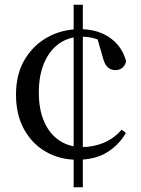

<svg xmlns="http://www.w3.org/2000/svg" viewBox="-20 -744 601 816"><path d="M332 52H293V-724H332ZM327 -588Q274 -588 233 -560Q192 -532 168.5 -478.5Q145 -425 145 -351Q145 -277 168.5 -225Q192 -173 233.5 -146Q275 -119 328 -119Q377 -119 420.5 -137Q464 -155 497 -193L515 -179Q485 -127 434 -96Q383 -65 308 -65Q235 -65 176 -98.5Q117 -132 82.5 -194Q48 -256 48 -342Q48 -429 85 -491Q122 -553 183.5 -586.5Q245 -620 319 -620Q396 -620 448 -583Q500 -546 516 -483Q511 -464 499 -455Q487 -446 470 -446Q451 -446 437.5 -458.5Q424 -471 417 -500L391 -590L441 -553Q409 -573 382.5 -580.5Q356 -588 327 -588Z"/></svg>

Font: Noto Serif SC ExtraLight Medium
Style: Regular
Weight: 500
Version: Version 2.002-H1;hotconv 1.1.0;makeotfexe 2.6.0